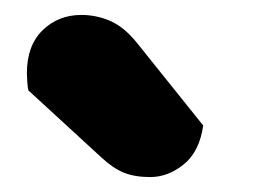

<svg xmlns="http://www.w3.org/2000/svg" viewBox="-20 -767 342 257"><path d="M18 -646Q17 -650 16.5 -657.5Q16 -665 16 -669Q16 -706 37 -726.5Q58 -747 89 -747Q109 -747 127.5 -739Q146 -731 163 -710L252 -599Q247 -564 226 -547Q205 -530 181 -530Q160 -530 145.5 -536Q131 -542 116 -556Z"/></svg>

Font: Baloo 2 Latin ExtraBold
Style: Regular
Weight: 400
Designer: Sarang Kulkarni and Ek Type
Foundry: Ek Type
Version: Version 1.001